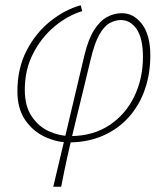

<svg xmlns="http://www.w3.org/2000/svg" viewBox="-20 -528 626 728"><path d="M182 180 300 -318Q315 -380 337 -414.5Q359 -449 386 -463.5Q413 -478 442 -478Q487 -478 518.5 -436.5Q550 -395 550 -318Q550 -248 529 -188Q508 -128 468 -83.5Q428 -39 371.5 -14Q315 11 244 12L250 -12Q334 -13 395 -53.5Q456 -94 489 -162Q522 -230 522 -312Q522 -382 498.5 -417Q475 -452 438 -452Q417 -452 396 -440.5Q375 -429 357 -397.5Q339 -366 324 -304Q310 -245 295 -183.5Q280 -122 265 -60.5Q250 1 236.5 61.5Q223 122 212 180ZM242 12Q196 12 150.5 -9Q105 -30 75.5 -73Q46 -116 46 -182Q46 -269 81 -336.5Q116 -404 171.5 -448Q227 -492 286 -508L292 -486Q236 -469 186 -427Q136 -385 105 -324Q74 -263 74 -188Q74 -126 100 -87Q126 -48 166 -30Q206 -12 248 -12Z"/></svg>

Font: Source Sans 3 ExtraLight
Style: Italic
Weight: 250
Italic angle: -11°
Designer: Paul D. Hunt
Foundry: Adobe
Version: Version 3.046;hotconv 1.0.118;makeotfexe 2.5.65603